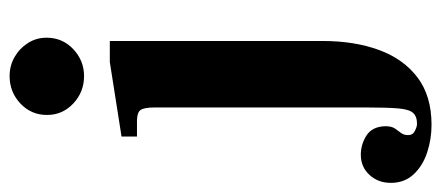

<svg xmlns="http://www.w3.org/2000/svg" viewBox="-390 -444 941 410"><g transform="rotate(-90 81.0 -238.5)"><path d="M20 212Q-11 212 -39.5 202.5Q-68 193 -86 173.5Q-104 154 -104 125Q-104 98 -87 79.5Q-70 61 -44 61Q-22 61 -3 73Q16 85 17 113Q17 127 12 134Q7 141 2.5 147Q-2 153 -2 162Q-2 172 7 176.5Q16 181 22 181Q38 181 45.5 172.5Q53 164 55 141Q57 118 57 74V-379Q57 -402 51.5 -409.5Q46 -417 28 -417H-5V-450L154 -475H199V-21Q199 48 179.5 100.5Q160 153 120.5 182.5Q81 212 20 212ZM124 -530Q90 -530 65.5 -553Q41 -576 41 -609Q41 -643 65.5 -666Q90 -689 124 -689Q146 -689 164.5 -678.5Q183 -668 194.5 -650Q206 -632 206 -610Q206 -576 181.5 -553Q157 -530 124 -530Z"/></g></svg>

Font: Frank Ruhl Libre
Style: Bold
Weight: 700
Designer: Yanek Iontef
Foundry: Fontef
Version: Version 6.004